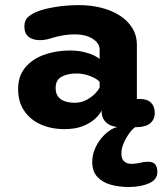

<svg xmlns="http://www.w3.org/2000/svg" viewBox="-20 -508 659 768"><path d="M468 1Q428 1 408 -15.2Q388 -31.5 386.5 -59L386 -66Q379 -50 360.2 -32.8Q341.5 -15.5 311.2 -3.5Q281 8.5 238 8.5Q185 8.5 143 -10.2Q101 -29 76.8 -64.8Q52.5 -100.5 52.5 -151.5Q52.5 -205 81.8 -239Q111 -273 158 -289.5Q205 -306 258.5 -306Q290.5 -306 315.5 -300Q340.5 -294 356.8 -285.8Q373 -277.5 378.5 -272V-310Q378.5 -323 371 -334Q363.5 -345 350.2 -353.2Q337 -361.5 319.5 -366Q302 -370.5 282 -370.5Q253 -370.5 227.8 -365.8Q202.5 -361 182.5 -354.5Q171.5 -351 161.2 -349.2Q151 -347.5 139 -347.5Q111 -347.5 94.2 -360.8Q77.5 -374 77.5 -402.5Q77.5 -428.5 94.8 -442.2Q112 -456 135 -464Q160.5 -473.5 203.8 -480.5Q247 -487.5 298 -487.5Q343.5 -487.5 385 -477Q426.5 -466.5 458.5 -446.2Q490.5 -426 509 -396.2Q527.5 -366.5 527.5 -328V-112H540Q569 -112 584 -97.2Q599 -82.5 599 -56.5Q599 -30 580.5 -14.5Q562 1 517.5 1ZM378.5 -180Q373.5 -187.5 359 -195.5Q344.5 -203.5 325.2 -208.8Q306 -214 285.5 -214Q250 -214 226.2 -201Q202.5 -188 202.5 -156Q202.5 -134.5 212.5 -121.5Q222.5 -108.5 239.8 -102.8Q257 -97 278.5 -97Q304 -97 324.8 -107.8Q345.5 -118.5 359.5 -132.8Q373.5 -147 378.5 -158ZM494.5 240Q457 240 423.8 231Q390.5 222 369.8 200Q349 178 349 140Q349 113.5 359 89.2Q369 65 384.5 46Q400 27 417.2 15Q434.5 3 450 0H521.5Q511 6.5 498 24Q485 41.5 475.2 63.5Q465.5 85.5 465.5 105.5Q465.5 127.5 476.5 137.5Q487.5 147.5 507 147.5Q514 147.5 524.8 146Q535.5 144.5 542 143Q551 140.5 559 139.8Q567 139 573 139Q593 139 601.2 150.2Q609.5 161.5 609.5 179Q609.5 210.5 576.2 225.2Q543 240 494.5 240Z"/></svg>

Font: Sono Monospace
Style: Bold
Weight: 700
Designer: Tyler Finck
Foundry: Tyler Finck
Version: Version 2.112